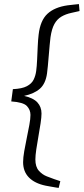

<svg xmlns="http://www.w3.org/2000/svg" viewBox="-20 -721 409 939"><path d="M267 198Q265 198 253.5 196Q242 194 227.5 191.5Q213 189 203 187Q150 176 121.5 147Q93 118 93 72Q93 50 98.5 18.5Q104 -13 111 -46.5Q118 -80 123.5 -110Q129 -140 129 -159Q129 -184 111.5 -202.5Q94 -221 35 -225L43 -285Q88 -287 111.5 -299.5Q135 -312 144.5 -331.5Q154 -351 157 -374Q160 -396 161.5 -428.5Q163 -461 164.5 -494.5Q166 -528 169 -552Q177 -621 212 -653.5Q247 -686 311 -695Q327 -697 341.5 -698.5Q356 -700 366 -701L369 -667L329 -658Q301 -652 280 -639.5Q259 -627 246 -603.5Q233 -580 227 -539Q225 -526 223 -501.5Q221 -477 218.5 -449.5Q216 -422 214 -398Q212 -374 210 -362Q203 -312 175.5 -287.5Q148 -263 98 -252Q143 -242 163 -220Q183 -198 183 -166Q183 -148 178.5 -118Q174 -88 168 -54.5Q162 -21 157.5 9.5Q153 40 153 59Q153 95 170 114Q187 133 209 141.5Q231 150 245 155L275 165Z"/></svg>

Font: Yrsa Light
Style: Italic
Weight: 300
Italic angle: -7.10001°
Designer: Anna Giedrys (Yrsa+Rasa design), David Brezina (Yrsa art-direction, Rasa art-direction, design)
Foundry: Rosetta Type Foundry
Version: Version 2.004